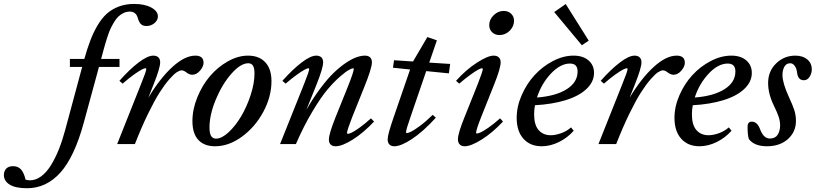

<svg xmlns="http://www.w3.org/2000/svg" viewBox="-295 -746 4224 994"><path d="M-155.3 228.5Q-214.8 228.5 -244.9 209.7Q-274.9 190.9 -274.9 160.2Q-274.9 140.1 -262.9 127.2Q-251 114.3 -227.5 114.3Q-202.1 114.3 -186.8 130.6Q-171.4 147 -162.6 184.1Q-150.4 187.5 -139.6 187.5Q-109.9 187.5 -82 167Q-54.2 146.5 -31.5 109.9Q-8.8 73.2 9.5 27.6Q27.8 -18.1 42.5 -73.2L130.4 -399.4H66.9V-440.9H141.6Q157.2 -496.1 172.9 -537.1Q188.5 -578.1 210.4 -615.2Q232.4 -652.3 258.5 -675.5Q284.7 -698.7 320.1 -712.2Q355.5 -725.6 398.9 -725.6Q454.6 -725.6 488.5 -706.8Q522.5 -688 522.5 -661.1Q522.5 -641.1 504.6 -626.2Q486.8 -611.3 462.9 -611.3Q451.7 -611.3 443.6 -615Q435.5 -618.7 430.7 -625.5Q425.8 -632.3 423.3 -638.2Q420.9 -644 418.5 -652.3Q409.2 -686 377 -686Q359.9 -686 344.7 -678.7Q329.6 -671.4 318.1 -660.6Q306.6 -649.9 295.7 -631.6Q284.7 -613.3 277.3 -597.7Q270 -582 262.2 -558.3Q254.4 -534.7 250.2 -520Q246.1 -505.4 239.7 -482.4L228.5 -440.9H323.7V-399.4H217.3L138.7 -110.8Q90.3 66.4 17.6 147.5Q-55.2 228.5 -155.3 228.5Z M311.5 0 434.1 -308.1Q462.4 -377 462.4 -389.2Q462.4 -392.6 457.5 -392.6Q452.1 -392.6 438.2 -385.5Q424.3 -378.4 397.7 -359.4Q371.1 -340.3 339.8 -313L323.2 -327.6Q375.5 -386.7 422.4 -422.4Q469.2 -458 498.5 -458Q515.6 -458 524.9 -449Q534.2 -439.9 534.2 -423.3Q534.2 -394 500 -308.6L472.7 -239.7Q533.7 -341.3 597.9 -399.7Q662.1 -458 716.3 -458Q758.8 -458 758.8 -420.9Q758.8 -401.4 740.5 -380.1Q722.2 -358.9 699.7 -358.9Q685.1 -358.9 666.5 -373.5Q655.3 -381.8 645 -381.8Q635.3 -381.8 620.1 -372.1Q605 -362.3 581.3 -335.2Q557.6 -308.1 531.5 -267.3Q505.4 -226.6 471.4 -157Q437.5 -87.4 403.3 0Z M818.8 11.2Q761.7 11.2 731.4 -22Q701.2 -55.2 701.2 -119.1Q701.2 -180.2 726.6 -242.4Q752 -304.7 792 -351.8Q832 -398.9 884.8 -428.5Q937.5 -458 988.8 -458Q1046.4 -458 1078.4 -423.6Q1110.4 -389.2 1110.4 -325.7Q1110.4 -245.1 1067.9 -166.5Q1025.4 -87.9 957.3 -38.3Q889.2 11.2 818.8 11.2ZM823.7 -28.3Q853 -28.3 888.7 -61.5Q924.3 -94.7 953.6 -144Q982.9 -193.4 1002.7 -254.2Q1022.5 -314.9 1022.5 -365.7Q1022.5 -393.6 1014.6 -406Q1006.8 -418.5 990.2 -418.5Q950.7 -418.5 903.1 -364.5Q855.5 -310.5 822.5 -231.4Q789.6 -152.3 789.6 -86.4Q789.6 -55.2 798.1 -41.7Q806.6 -28.3 823.7 -28.3Z M1154.8 0 1277.8 -307.6Q1305.7 -377 1305.7 -388.7Q1305.7 -392.6 1301.3 -392.6Q1295.9 -392.6 1282 -385.3Q1268.1 -377.9 1241.5 -358.9Q1214.8 -339.8 1183.6 -313L1167 -327.6Q1219.7 -386.7 1266.4 -422.4Q1313 -458 1342.3 -458Q1359.4 -458 1368.7 -449Q1377.9 -439.9 1377.9 -423.3Q1377.9 -394 1343.8 -308.6L1291 -177.2Q1326.2 -238.8 1363.3 -288.3Q1400.4 -337.9 1432.6 -368.9Q1464.8 -399.9 1495.8 -420.7Q1526.9 -441.4 1550.8 -449.7Q1574.7 -458 1594.2 -458Q1611.8 -458 1621.1 -449Q1630.4 -439.9 1630.4 -423.3Q1630.4 -392.6 1589.4 -291.5L1527.8 -138.2Q1501.5 -70.3 1501.5 -58.1Q1501.5 -53.2 1506.3 -53.2Q1512.7 -53.2 1526.1 -59.6Q1539.6 -65.9 1566.7 -85.2Q1593.8 -104.5 1625.5 -133.3L1641.6 -116.7Q1585.9 -57.6 1531 -23.2Q1476.1 11.2 1442.4 11.2Q1425.8 11.2 1416.7 2.2Q1407.7 -6.8 1407.7 -23.4Q1407.7 -53.2 1442.4 -139.6L1507.3 -300.8Q1536.6 -375 1536.6 -389.2Q1536.6 -392.6 1532.7 -392.6Q1527.8 -392.6 1512 -384.3Q1496.1 -376 1465.3 -349.4Q1434.6 -322.8 1400.4 -282.5Q1366.2 -242.2 1321.8 -167.7Q1277.3 -93.3 1236.8 0Z M1746.6 11.2Q1730 11.2 1720.9 2Q1711.9 -7.3 1711.9 -24.9Q1711.9 -49.8 1743.2 -139.6L1828.1 -386.2L1739.3 -395.5L1745.1 -434.1L1843.3 -427.7L1917.5 -554.2L1966.8 -537.1L1927.2 -421.9L2035.6 -415L2028.8 -366.2L1911.6 -377.9L1830.6 -141.6Q1807.1 -75.2 1807.1 -60.5Q1807.1 -57.1 1810.5 -57.1Q1817.4 -57.1 1832 -63.7Q1846.7 -70.3 1877.9 -93.3Q1909.2 -116.2 1945.3 -151.4L1961.4 -136.7Q1895 -64 1837.9 -26.4Q1780.8 11.2 1746.6 11.2Z M2291 -564.5Q2267.6 -564.5 2252.7 -579.1Q2237.8 -593.8 2237.8 -615.7Q2237.8 -645 2260.7 -667.2Q2283.7 -689.5 2312.5 -689.5Q2335.9 -689.5 2351.1 -675Q2366.2 -660.6 2366.2 -638.7Q2366.2 -609.4 2343.8 -586.9Q2321.3 -564.5 2291 -564.5ZM2110.8 11.2Q2094.2 11.2 2085 1.7Q2075.7 -7.8 2075.7 -24.9Q2075.7 -55.2 2109.9 -139.6L2177.2 -307.6Q2204.6 -377.9 2204.6 -388.7Q2204.6 -392.6 2199.7 -392.6Q2194.3 -392.6 2180.4 -385.3Q2166.5 -377.9 2140.1 -358.9Q2113.8 -339.8 2082.5 -313L2065.9 -327.6Q2117.7 -385.3 2174.1 -421.6Q2230.5 -458 2260.7 -458Q2277.8 -458 2287.4 -449Q2296.9 -439.9 2296.9 -423.3Q2296.9 -392.6 2263.2 -308.6L2195.3 -138.2Q2169.9 -73.7 2169.9 -58.6Q2169.9 -54.7 2173.3 -54.7Q2179.7 -54.7 2193.1 -60.5Q2206.5 -66.4 2234.1 -85.4Q2261.7 -104.5 2293.9 -133.3L2309.1 -116.7Q2253.9 -58.1 2198.5 -23.4Q2143.1 11.2 2110.8 11.2Z M2717.3 -511.7 2574.2 -683.6 2633.8 -725.1 2752.9 -535.6ZM2509.3 11.2Q2449.7 11.2 2414.8 -27.8Q2379.9 -66.9 2379.9 -135.7Q2379.9 -194.3 2405.8 -253.4Q2431.6 -312.5 2472.7 -357.2Q2513.7 -401.9 2567.4 -429.9Q2621.1 -458 2674.3 -458Q2723.1 -458 2751.7 -433.3Q2780.3 -408.7 2780.3 -368.7Q2780.3 -321.8 2740.7 -284.9Q2701.2 -248 2632.3 -227.1Q2563.5 -206.1 2474.6 -201.2Q2470.2 -177.7 2470.2 -153.8Q2470.2 -99.1 2493.7 -72.5Q2517.1 -45.9 2556.2 -45.9Q2580.6 -45.9 2610.1 -56.4Q2639.6 -66.9 2661.1 -86.4L2675.3 -69.3Q2642.6 -32.2 2598.1 -10.5Q2553.7 11.2 2509.3 11.2ZM2655.8 -417Q2606 -417 2557.1 -365Q2508.3 -313 2484.9 -241.2Q2582.5 -248.5 2638.9 -284.2Q2695.3 -319.8 2695.3 -376Q2695.3 -417 2655.8 -417Z M2803.2 0 2925.8 -308.1Q2954.1 -377 2954.1 -389.2Q2954.1 -392.6 2949.2 -392.6Q2943.8 -392.6 2929.9 -385.5Q2916 -378.4 2889.4 -359.4Q2862.8 -340.3 2831.5 -313L2814.9 -327.6Q2867.2 -386.7 2914.1 -422.4Q2960.9 -458 2990.2 -458Q3007.3 -458 3016.6 -449Q3025.9 -439.9 3025.9 -423.3Q3025.9 -394 2991.7 -308.6L2964.4 -239.7Q3025.4 -341.3 3089.6 -399.7Q3153.8 -458 3208 -458Q3250.5 -458 3250.5 -420.9Q3250.5 -401.4 3232.2 -380.1Q3213.9 -358.9 3191.4 -358.9Q3176.8 -358.9 3158.2 -373.5Q3147 -381.8 3136.7 -381.8Q3127 -381.8 3111.8 -372.1Q3096.7 -362.3 3073 -335.2Q3049.3 -308.1 3023.2 -267.3Q2997.1 -226.6 2963.1 -157Q2929.2 -87.4 2895 0Z M3326.2 11.2Q3266.6 11.2 3231.7 -27.8Q3196.8 -66.9 3196.8 -135.7Q3196.8 -194.3 3222.7 -253.4Q3248.5 -312.5 3289.6 -357.2Q3330.6 -401.9 3384.3 -429.9Q3438 -458 3491.2 -458Q3540 -458 3568.6 -433.3Q3597.2 -408.7 3597.2 -368.7Q3597.2 -321.8 3557.6 -284.9Q3518.1 -248 3449.2 -227.1Q3380.4 -206.1 3291.5 -201.2Q3287.1 -177.7 3287.1 -153.8Q3287.1 -99.1 3310.5 -72.5Q3334 -45.9 3373 -45.9Q3397.5 -45.9 3427 -56.4Q3456.5 -66.9 3478 -86.4L3492.2 -69.3Q3459.5 -32.2 3415 -10.5Q3370.6 11.2 3326.2 11.2ZM3472.7 -417Q3422.9 -417 3374 -365Q3325.2 -313 3301.8 -241.2Q3399.4 -248.5 3455.8 -284.2Q3512.2 -319.8 3512.2 -376Q3512.2 -417 3472.7 -417Z M3675.3 11.2Q3610.4 11.2 3582 -25.9Q3575.2 -45.9 3575.2 -89.4Q3575.2 -116.2 3597.2 -116.2Q3625.5 -116.2 3640.1 -76.7Q3658.2 -28.8 3690.4 -28.8Q3718.3 -28.8 3731 -48.3Q3743.7 -67.9 3743.7 -96.7Q3743.7 -119.1 3736.1 -141.6Q3728.5 -164.1 3711.9 -198.2Q3681.6 -259.8 3681.6 -316.4Q3681.6 -377.4 3723.1 -417.7Q3764.6 -458 3822.8 -458Q3860.8 -458 3884.3 -438.5Q3907.7 -418.9 3907.7 -386.7Q3907.7 -365.7 3896.2 -348.1Q3884.8 -330.6 3866.7 -330.6Q3835.9 -330.6 3831.5 -370.6Q3829.1 -391.6 3819.3 -405Q3809.6 -418.5 3795.9 -418.5Q3775.9 -418.5 3765.9 -400.9Q3755.9 -383.3 3755.9 -356.9Q3755.9 -317.4 3788.6 -245.1Q3808.1 -203.6 3816.9 -176.8Q3825.7 -149.9 3825.7 -120.1Q3825.7 -63.5 3784.2 -26.1Q3742.7 11.2 3675.3 11.2Z"/></svg>

Font: Elstob 8pt Medium
Style: Italic
Weight: 500
Italic angle: -20°
Designer: Peter S. Baker
Version: Version 1.015